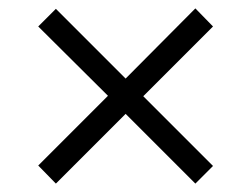

<svg xmlns="http://www.w3.org/2000/svg" viewBox="-20 -587 599 457"><path d="M113 -150 71 -193 237 -359 71 -524 113 -566 279 -400 445 -567 487 -524 321 -358 487 -192 445 -150 279 -316Z"/></svg>

Font: Noto Serif Georgian
Style: Regular
Weight: 400
Designer: Monotype Design Team, Akaki Razmadze
Foundry: Google LLC
Version: Version 2.002